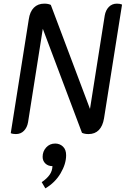

<svg xmlns="http://www.w3.org/2000/svg" viewBox="-20 -728 699 1054"><path d="M39 3 138 -622Q144 -664 166 -686Q188 -708 223 -708Q245 -708 259 -701L474 -130L555 -643Q560 -672 577.5 -690Q595 -708 622 -708Q639 -708 650 -703L551 -78Q544 -36 522.5 -14Q501 8 466 8Q444 8 430 1L215 -570L134 -57Q129 -28 111.5 -10Q94 8 67 8Q50 8 39 3ZM209 272Q237 253 252 232Q267 211 268 184Q244 184 229 169.5Q214 155 214 133Q214 103 233.5 81.5Q253 60 283 60Q308 60 325.5 76.5Q343 93 343 124Q343 172 312.5 223.5Q282 275 229 306Z"/></svg>

Font: Thasadith
Style: Bold Italic
Weight: 700
Italic angle: -9°
Designer: Cadson Demak Co.,Ltd.
Foundry: Cadson Demak Co.,Ltd.
Version: Version 1.000; ttfautohint (v1.6)